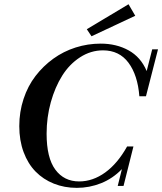

<svg xmlns="http://www.w3.org/2000/svg" viewBox="-20 -887 776 919"><path d="M418 -713.4 395.5 -747.1 595.2 -866.7 627.4 -811.5ZM347.7 12.2Q288.1 12.2 237.5 -8.1Q187 -28.3 150.4 -65.7Q113.8 -103 93 -158.9Q72.3 -214.8 72.3 -283.2Q72.3 -351.6 92.8 -413.6Q113.3 -475.6 149.9 -523.2Q186.5 -570.8 235.1 -606Q283.7 -641.1 342 -659.7Q400.4 -678.2 461.9 -678.2Q537.1 -678.2 595.5 -646Q653.8 -613.8 682.1 -546.9L708.5 -650.9H736.3L678.7 -426.3H647Q639.2 -527.3 595 -586.7Q550.8 -646 473.1 -646Q414.6 -646 363.5 -613Q312.5 -580.1 277.8 -524.9Q243.2 -469.7 223.1 -397.5Q203.1 -325.2 203.1 -247.1Q203.1 -131.3 244.9 -75Q286.6 -18.6 358.9 -18.6Q424.3 -18.6 483.6 -61.5Q543 -104.5 588.4 -186H618.7L571.3 2.9H543.5L563.5 -77.6Q519.5 -32.2 463.6 -10Q407.7 12.2 347.7 12.2Z"/></svg>

Font: Elstob 14pt SemiBold
Style: Italic
Weight: 600
Italic angle: -20°
Designer: Peter S. Baker
Version: Version 1.015